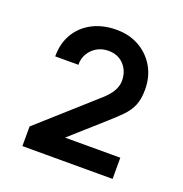

<svg xmlns="http://www.w3.org/2000/svg" viewBox="-92 -812 596 624"><g transform="rotate(20 206.0 -500.0)"><path d="M362 -270H50L50.2 -338L241.8 -509.2Q263.8 -529 272.8 -546.4Q281.7 -563.8 281.7 -579.5Q281.7 -613 261.3 -634.9Q241 -656.8 208 -656.8Q185.2 -656.8 167.5 -646.3Q149.8 -635.8 139.9 -618.3Q129.9 -600.8 130.8 -580.5H50.5Q50.5 -626 70.6 -659.5Q90.7 -693 126.5 -711.5Q162.4 -730 209.7 -730Q253.2 -730 287.5 -710.8Q321.9 -691.5 342 -657.3Q362 -623.2 362 -578.7Q362 -546.2 353 -524.3Q343.9 -502.5 326.2 -484Q308.5 -465.6 282.5 -442.8L147.5 -322.5L139.7 -343.3H362Z"/></g></svg>

Font: Manrope Variable Light
Style: Regular
Weight: 200
Designer: Mikhail Sharanda
Foundry: Mikhail Sharanda
Version: Version 4.505